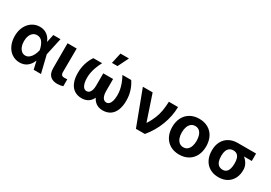

<svg xmlns="http://www.w3.org/2000/svg" viewBox="24 -1651 3604 2551"><g transform="rotate(30 1826.0 -376.0)"><path d="M36.5 -265.6Q36.5 -344.7 66.9 -406.5Q97.4 -468.3 150 -502.7Q202.6 -537.1 267 -537.1Q331.4 -537.1 377.5 -504Q423.6 -470.9 446.6 -411.9H489.9L526.1 -266.6L591.2 0H478.8L418.2 -266.6Q405.7 -332.4 375.4 -377Q345.1 -421.6 290.1 -421.6Q255.7 -421.6 230.1 -402.2Q204.5 -382.8 190.7 -347.4Q176.8 -311.9 176.8 -265.9Q176.8 -220.3 190.6 -184.3Q204.4 -148.3 229 -127.6Q253.6 -107 285.4 -107Q320.6 -107 348.2 -130.9Q375.8 -154.8 393 -190.3Q410.1 -225.8 418.2 -263.7L473.6 -530.3H584.3L526.1 -263.7L489.9 -121.2H448.3Q425.5 -61 379.3 -25.1Q333.1 10.7 264.9 10.7Q198.9 10.3 146.7 -24.8Q94.5 -60 65.5 -122.8Q36.5 -185.5 36.5 -265.6Z M832.9 -530.3 830.8 -164.9Q831.3 -144.6 837.7 -132.8Q844 -121 856.2 -116.1Q868.5 -111.3 887.3 -111.3Q902.4 -111.3 921.1 -113.4Q926.4 -114.2 929 -114.2V-7.4Q909 -1.2 887.4 2.5Q865.7 6.3 842.1 6.3Q771.2 6.3 732.1 -31.1Q693.1 -68.4 692.5 -147.9V-530.3Z M1145.6 -263.8Q1145.6 -214.9 1155.2 -179.2Q1164.8 -143.6 1183.3 -124.3Q1201.9 -105 1227.3 -105Q1250.4 -105 1267.6 -120Q1284.9 -135 1294.1 -164.4Q1303.3 -193.7 1303.3 -235.1V-421.4H1408.4V-249.4Q1408.4 -169.7 1387.3 -111.5Q1366.2 -53.2 1323.4 -21.7Q1280.6 9.8 1216.6 9.8Q1152 9.8 1104.6 -21.2Q1057.2 -52.2 1032 -113.3Q1006.7 -174.5 1007.3 -263.5Q1007.8 -336.8 1028.4 -404.5Q1048.9 -472.2 1088.3 -530.3H1222.8Q1195.5 -478.5 1178.5 -432.7Q1161.5 -386.8 1153.6 -346.1Q1145.6 -305.3 1145.6 -263.8ZM1750.5 -263.5Q1751 -174.5 1725.8 -113.3Q1700.6 -52.2 1653.5 -21.2Q1606.4 9.8 1540.7 9.8Q1477.7 9.8 1434.7 -21.7Q1391.7 -53.2 1370.3 -111.5Q1348.9 -169.7 1348.9 -249.4V-421.4H1454V-235.1Q1454 -194.2 1463.5 -164.6Q1472.9 -135 1490.4 -120Q1507.9 -105 1530 -105Q1555.9 -105 1574.2 -124.3Q1592.6 -143.6 1602.2 -179.2Q1611.7 -214.9 1611.7 -263.8Q1611.7 -305.3 1604 -346.3Q1596.3 -387.3 1579.5 -432.9Q1562.8 -478.5 1534.6 -530.3H1669.1Q1708.4 -472.2 1729.4 -404.3Q1750.5 -336.4 1750.5 -263.5ZM1369.9 -763.1H1500L1419 -599.2H1333.8Z M1848.1 -530.3H1998.1L2128.3 -141.9H2133.6Q2176.3 -210.6 2199.6 -269.6Q2222.9 -328.6 2233.5 -388.7Q2244 -448.8 2247.2 -530.3H2388Q2385.4 -389.4 2333.6 -253Q2281.7 -116.6 2185.2 0H2047.7Z M2452.8 -263.2Q2452.8 -345.3 2484.4 -407Q2516.1 -468.8 2575.1 -502.9Q2634.2 -537.1 2713.2 -537.1Q2792.2 -537.1 2851.3 -502.9Q2910.5 -468.8 2941.9 -407Q2973.3 -345.3 2973.3 -263.2Q2973.3 -182.2 2941.9 -120.2Q2910.5 -58.2 2851.3 -24Q2792.2 10.2 2713.2 10.2Q2634.2 10.2 2575.1 -24Q2516.1 -58.2 2484.4 -120.2Q2452.8 -182.2 2452.8 -263.2ZM2826.3 -264.4Q2826.3 -311.3 2813.7 -348.1Q2801 -385 2775.8 -406Q2750.6 -427 2714.3 -427Q2677.5 -427 2651.5 -406Q2625.5 -385 2612.4 -348.4Q2599.2 -311.9 2599.2 -264.4Q2599.2 -216.9 2612.4 -180.2Q2625.5 -143.6 2651.5 -122.6Q2677.5 -101.6 2714.3 -101.6Q2750.6 -101.6 2775.8 -122.6Q2801 -143.6 2813.7 -180.5Q2826.3 -217.4 2826.3 -264.4Z M3314.2 -513.7Q3320.5 -511.6 3327 -505.7Q3333.4 -499.7 3340.6 -491.2Q3348.5 -478.6 3357.1 -468.8Q3365.7 -459 3378.8 -449.8Q3391.8 -440.5 3408.8 -435.1Q3447.5 -422.4 3481.5 -393.7Q3515.6 -365 3536.4 -325.6Q3557.2 -286.2 3557.2 -242.2V-232.4Q3557.2 -164 3528.6 -108.9Q3499.9 -53.7 3445.7 -22Q3391.4 9.8 3316.1 9.8Q3238.1 9.8 3181.2 -24.1Q3124.3 -58 3094.6 -117.1Q3064.9 -176.2 3064.9 -251V-262.7Q3064.9 -335.1 3094.4 -391.9Q3123.9 -448.8 3180.5 -481.2Q3237.1 -513.7 3314.2 -513.7ZM3316.1 -104.4Q3351.1 -104.4 3372.7 -123.8Q3394.2 -143.2 3403.7 -175.8Q3413.2 -208.5 3413.2 -251V-262.7Q3413.2 -302.7 3403.7 -332.9Q3394.2 -363.1 3372.2 -381.3Q3350.1 -399.5 3314.2 -399.5Q3278 -399.5 3254.3 -381.3Q3230.6 -363.1 3219.8 -332.6Q3209 -302.1 3209 -262.7V-251Q3209 -208.5 3219.5 -175.8Q3230 -143.2 3253.9 -123.8Q3277.9 -104.4 3316.1 -104.4ZM3594.5 -399.5H3314.2V-513.7H3594.5Z"/></g></svg>

Font: Pretendard Std Variable
Style: Regular
Weight: 400
Designer: Base glyphs from Inter by Rasmus Andersson; Hangeul glyphs from Noto Sans CJK(Source Han Sans) by Jang Soo-young and Kan
Foundry: Kil Hyung-jin
Version: Version 1.309;Glyphs 3.2 (3225)